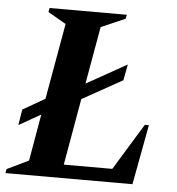

<svg xmlns="http://www.w3.org/2000/svg" viewBox="-63 -706 694 753"><g transform="rotate(5 283.5 -330.0)"><path d="M-14 0 -11 -16 74 -57 106 -241 20 -192 30 -254 117 -304 170 -603 99 -644 102 -660H406L403 -644L308 -603L268 -377L427 -466L415 -403L257 -315L211 -53H402L514 -236H530L486 0Z"/></g></svg>

Font: Spectral
Style: Bold Italic
Weight: 700
Italic angle: -10°
Designer: Jean-Baptiste Levee
Foundry: Production Type
Version: Version 2.001